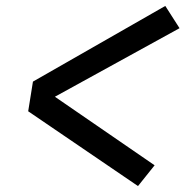

<svg xmlns="http://www.w3.org/2000/svg" viewBox="-20 -665 640 647"><path d="M445 -38 75 -290 91 -390 537 -645 585 -570 165 -339 501 -108Z"/></svg>

Font: Iosevka Semibold Extended
Style: Italic
Weight: 600
Width: 7
Italic angle: -9°
Monospace: yes
Designer: Belleve Invis
Foundry: Belleve Invis
Version: Version 32.5.0; ttfautohint (v1.8.4)